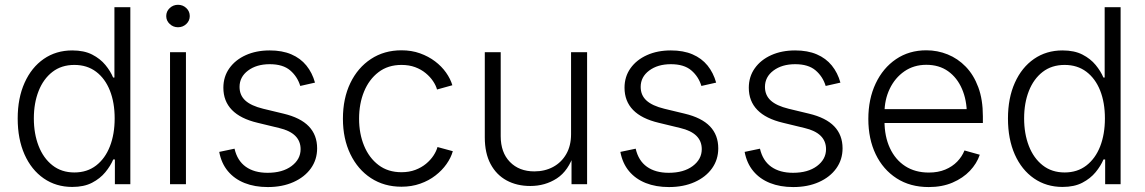

<svg xmlns="http://www.w3.org/2000/svg" viewBox="-20 -757 4707 789"><path d="M276.9 11.2Q210.4 11.2 159.7 -23.9Q108.9 -59.1 80.8 -122.3Q52.7 -185.5 52.7 -270Q52.7 -354 81.1 -417Q109.4 -480 159.9 -514.9Q210.4 -549.8 276.9 -549.8Q325.7 -549.8 358.9 -532.7Q392.1 -515.6 413.1 -490Q434.1 -464.4 444.8 -438.5H450.2V-727.5H515.6V0H452.1V-101.6H445.3Q434.1 -75.2 412.8 -49.3Q391.6 -23.4 358.4 -6.1Q325.2 11.2 276.9 11.2ZM285.6 -48.3Q337.9 -48.3 375 -76.9Q412.1 -105.5 431.6 -155.5Q451.2 -205.6 451.2 -270.5Q451.2 -335.4 431.6 -384.8Q412.1 -434.1 375 -462.2Q337.9 -490.2 285.6 -490.2Q232.4 -490.2 195.3 -461.4Q158.2 -432.6 138.7 -383.1Q119.1 -333.5 119.1 -270.5Q119.1 -207.5 138.7 -157.2Q158.2 -106.9 195.6 -77.6Q232.9 -48.3 285.6 -48.3Z M678.7 0V-542.5H744.1V0ZM711.4 -645Q691.9 -645 677.5 -658.4Q663.1 -671.9 663.1 -690.9Q663.1 -710.4 677.5 -723.9Q691.9 -737.3 711.4 -737.3Q731.4 -737.3 745.6 -723.9Q759.8 -710.4 759.8 -690.9Q759.8 -671.9 745.6 -658.4Q731.4 -645 711.4 -645Z M1080.6 11.7Q1026.9 11.7 985.1 -4.9Q943.4 -21.5 916.5 -53.7Q889.6 -85.9 880.9 -132.8L943.8 -146Q955.1 -96.7 990 -71.8Q1024.9 -46.9 1079.6 -46.9Q1141.1 -46.9 1178.2 -74.7Q1215.3 -102.5 1215.3 -144Q1215.3 -177.2 1193.1 -199Q1170.9 -220.7 1127 -231L1038.6 -252.4Q968.3 -269 933.1 -305.2Q897.9 -341.3 897.9 -396.5Q897.9 -441.9 922.6 -476.6Q947.3 -511.2 990.2 -530.5Q1033.2 -549.8 1088.4 -549.8Q1139.6 -549.8 1177.2 -533.7Q1214.8 -517.6 1239 -487.8Q1263.2 -458 1274.4 -417.5L1213.9 -403.8Q1202.1 -442.4 1172.4 -467.8Q1142.6 -493.2 1088.4 -493.2Q1034.2 -493.2 999.3 -467Q964.4 -440.9 964.4 -399.9Q964.4 -365.7 988 -344Q1011.7 -322.3 1061.5 -310.1L1145 -290Q1214.8 -273.4 1249 -237.8Q1283.2 -202.1 1283.2 -147.5Q1283.2 -101.1 1257.6 -65.2Q1231.9 -29.3 1186 -8.8Q1140.1 11.7 1080.6 11.7Z M1629.9 10.3Q1558.6 10.3 1504.4 -25.1Q1450.2 -60.5 1419.7 -123.8Q1389.2 -187 1389.2 -269Q1389.2 -352.5 1419.7 -415.8Q1450.2 -479 1504.4 -514.6Q1558.6 -550.3 1629.9 -550.3Q1671.4 -550.3 1706.1 -537.8Q1740.7 -525.4 1767.8 -504.9Q1794.9 -484.4 1813 -458.7Q1831.1 -433.1 1838.9 -406.7L1775.9 -389.2Q1771.5 -405.8 1759.5 -423.6Q1747.6 -441.4 1729.2 -456.5Q1710.9 -471.7 1686 -481Q1661.1 -490.2 1629.9 -490.2Q1574.2 -490.2 1535.4 -460.4Q1496.6 -430.7 1476.1 -380.9Q1455.6 -331.1 1455.6 -269Q1455.6 -208 1476.1 -158.2Q1496.6 -108.4 1535.4 -78.9Q1574.2 -49.3 1629.9 -49.3Q1661.1 -49.3 1686.5 -58.8Q1711.9 -68.4 1730.7 -84Q1749.5 -99.6 1761.5 -117.9Q1773.4 -136.2 1777.8 -152.8L1840.8 -135.7Q1833 -108.4 1814.9 -82.8Q1796.9 -57.1 1769.5 -35.9Q1742.2 -14.6 1706.8 -2.2Q1671.4 10.3 1629.9 10.3Z M2159.2 7.3Q2104 7.3 2061.8 -15.6Q2019.5 -38.6 1995.8 -83.3Q1972.2 -127.9 1972.2 -192.4V-542.5H2037.6V-197.3Q2037.6 -130.4 2075.4 -91.6Q2113.3 -52.7 2175.8 -52.7Q2218.8 -52.7 2252.9 -71Q2287.1 -89.4 2306.9 -123.8Q2326.7 -158.2 2326.7 -205.6V-542.5H2392.6V0H2328.6V-127H2339.4Q2316.4 -55.2 2268.3 -23.9Q2220.2 7.3 2159.2 7.3Z M2729 11.7Q2675.3 11.7 2633.5 -4.9Q2591.8 -21.5 2564.9 -53.7Q2538.1 -85.9 2529.3 -132.8L2592.3 -146Q2603.5 -96.7 2638.4 -71.8Q2673.3 -46.9 2728 -46.9Q2789.6 -46.9 2826.7 -74.7Q2863.8 -102.5 2863.8 -144Q2863.8 -177.2 2841.6 -199Q2819.3 -220.7 2775.4 -231L2687 -252.4Q2616.7 -269 2581.5 -305.2Q2546.4 -341.3 2546.4 -396.5Q2546.4 -441.9 2571 -476.6Q2595.7 -511.2 2638.7 -530.5Q2681.6 -549.8 2736.8 -549.8Q2788.1 -549.8 2825.7 -533.7Q2863.3 -517.6 2887.5 -487.8Q2911.6 -458 2922.9 -417.5L2862.3 -403.8Q2850.6 -442.4 2820.8 -467.8Q2791 -493.2 2736.8 -493.2Q2682.6 -493.2 2647.7 -467Q2612.8 -440.9 2612.8 -399.9Q2612.8 -365.7 2636.5 -344Q2660.2 -322.3 2710 -310.1L2793.5 -290Q2863.3 -273.4 2897.5 -237.8Q2931.6 -202.1 2931.6 -147.5Q2931.6 -101.1 2906 -65.2Q2880.4 -29.3 2834.5 -8.8Q2788.6 11.7 2729 11.7Z M3239.7 11.7Q3186 11.7 3144.3 -4.9Q3102.5 -21.5 3075.7 -53.7Q3048.8 -85.9 3040 -132.8L3103 -146Q3114.3 -96.7 3149.2 -71.8Q3184.1 -46.9 3238.8 -46.9Q3300.3 -46.9 3337.4 -74.7Q3374.5 -102.5 3374.5 -144Q3374.5 -177.2 3352.3 -199Q3330.1 -220.7 3286.1 -231L3197.8 -252.4Q3127.4 -269 3092.3 -305.2Q3057.1 -341.3 3057.1 -396.5Q3057.1 -441.9 3081.8 -476.6Q3106.4 -511.2 3149.4 -530.5Q3192.4 -549.8 3247.6 -549.8Q3298.8 -549.8 3336.4 -533.7Q3374 -517.6 3398.2 -487.8Q3422.4 -458 3433.6 -417.5L3373 -403.8Q3361.3 -442.4 3331.5 -467.8Q3301.8 -493.2 3247.6 -493.2Q3193.4 -493.2 3158.4 -467Q3123.5 -440.9 3123.5 -399.9Q3123.5 -365.7 3147.2 -344Q3170.9 -322.3 3220.7 -310.1L3304.2 -290Q3374 -273.4 3408.2 -237.8Q3442.4 -202.1 3442.4 -147.5Q3442.4 -101.1 3416.7 -65.2Q3391.1 -29.3 3345.2 -8.8Q3299.3 11.7 3239.7 11.7Z M3796.4 11.7Q3720.2 11.7 3664.6 -24.2Q3608.9 -60.1 3578.6 -123Q3548.3 -186 3548.3 -268.1Q3548.3 -350.1 3578.4 -413.8Q3608.4 -477.5 3662.1 -513.9Q3715.8 -550.3 3786.6 -550.3Q3832.5 -550.3 3874.3 -533.4Q3916 -516.6 3948.7 -482.9Q3981.4 -449.2 4000.2 -398.4Q4019 -347.7 4019 -279.3V-251.5H3590.8V-308.6H3983.4L3953.1 -287.6Q3953.1 -345.7 3933.1 -391.8Q3913.1 -438 3876 -464.4Q3838.9 -490.7 3786.6 -490.7Q3735.4 -490.7 3696.5 -463.9Q3657.7 -437 3636.2 -392.1Q3614.7 -347.2 3614.7 -293V-260.3Q3614.7 -196.3 3637 -148.4Q3659.2 -100.6 3700 -74.2Q3740.7 -47.9 3796.9 -47.9Q3835 -47.9 3864.3 -60.1Q3893.6 -72.3 3913.6 -93Q3933.6 -113.8 3943.4 -138.7L4006.3 -121.1Q3994.1 -85 3965.6 -54.9Q3937 -24.9 3894.3 -6.6Q3851.6 11.7 3796.4 11.7Z M4346.2 11.2Q4279.8 11.2 4229 -23.9Q4178.2 -59.1 4150.1 -122.3Q4122.1 -185.5 4122.1 -270Q4122.1 -354 4150.4 -417Q4178.7 -480 4229.2 -514.9Q4279.8 -549.8 4346.2 -549.8Q4395 -549.8 4428.2 -532.7Q4461.4 -515.6 4482.4 -490Q4503.4 -464.4 4514.2 -438.5H4519.5V-727.5H4585V0H4521.5V-101.6H4514.6Q4503.4 -75.2 4482.2 -49.3Q4460.9 -23.4 4427.7 -6.1Q4394.5 11.2 4346.2 11.2ZM4355 -48.3Q4407.2 -48.3 4444.3 -76.9Q4481.4 -105.5 4501 -155.5Q4520.5 -205.6 4520.5 -270.5Q4520.5 -335.4 4501 -384.8Q4481.4 -434.1 4444.3 -462.2Q4407.2 -490.2 4355 -490.2Q4301.8 -490.2 4264.6 -461.4Q4227.5 -432.6 4208 -383.1Q4188.5 -333.5 4188.5 -270.5Q4188.5 -207.5 4208 -157.2Q4227.5 -106.9 4264.9 -77.6Q4302.2 -48.3 4355 -48.3Z"/></svg>

Font: Inter 16pt Light
Style: Regular
Weight: 300
Version: Version 4.001;git-66647c0bb